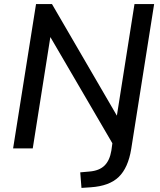

<svg xmlns="http://www.w3.org/2000/svg" viewBox="-20 -725 783 938"><path d="M378 193 372 117 417 113Q465 109 490.5 84Q516 59 524 11L529 -25L226 -544L140 0H44L156 -705H234L551 -160L637 -705H733L621 3Q606 95 560 139.5Q514 184 423 190Z"/></svg>

Font: Nunito Sans SemiBold
Style: Italic
Weight: 600
Italic angle: -9°
Designer: Vernon Adams
Foundry: Vernon Adams
Version: Version 3.006; ttfautohint (v1.8.3)